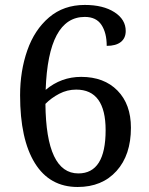

<svg xmlns="http://www.w3.org/2000/svg" viewBox="-20 -744 599 774"><path d="M61 -359.9Q61 -458 90.1 -541Q119.1 -624 178 -674.1Q236.8 -724.1 321.8 -724.1Q396 -724.1 441.4 -694.8Q486.8 -665.5 486.8 -619.1Q486.8 -590.3 467 -574.7Q447.3 -559.1 410.2 -559.1Q410.2 -611.8 388.9 -643.8Q367.7 -675.8 321.8 -675.8Q174.3 -675.8 164.1 -381.8Q226.6 -434.1 307.1 -434.1Q399.4 -434.1 453.6 -378.9Q507.8 -323.7 507.8 -229Q507.8 -119.1 449.7 -54.7Q391.6 9.8 293 9.8Q180.2 9.8 120.6 -86.4Q61 -182.6 61 -359.9ZM405.8 -219.2Q405.8 -382.8 287.1 -382.8Q251 -382.8 218.8 -366Q186.5 -349.1 163.1 -325.2Q166 -44.9 295.9 -44.9Q405.8 -44.9 405.8 -219.2Z"/></svg>

Font: Noto Serif Tamil
Style: Regular
Weight: 400
Designer: Indian Type Foundry
Foundry: Monotype Imaging Inc.
Version: Version 1.01